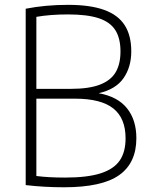

<svg xmlns="http://www.w3.org/2000/svg" viewBox="-20 -767 621 792"><path d="M542.5 -197Q542.5 -95 471.8 -44.8Q401 5.5 244.5 5.5Q162 5.5 86 -3.5V-731Q167.5 -747 260.5 -747Q352 -747 409.5 -726.2Q467 -705.5 494.2 -663.2Q521.5 -621 521.5 -555Q521.5 -490.5 489.5 -444.5Q457.5 -398.5 387 -382.5Q465.5 -368.5 504 -320.2Q542.5 -272 542.5 -197ZM130 -697.5V-400.5H272.5Q347.5 -400.5 392.5 -418Q437.5 -435.5 457.2 -469.2Q477 -503 477 -554.5Q477 -609.5 455.5 -643Q434 -676.5 386.8 -692Q339.5 -707.5 261 -707.5Q187.5 -707.5 130 -697.5ZM498 -196.5Q498 -279.5 447.2 -319.8Q396.5 -360 289.5 -360H130V-41Q179.5 -34.5 248.5 -34.5Q340.5 -34.5 395 -52Q449.5 -69.5 473.8 -104.8Q498 -140 498 -196.5Z"/></svg>

Font: Encode Sans Semi Condensed ExLight
Style: Regular
Weight: 275
Width: 4
Designer: Multiple Designers
Foundry: Impallari Type
Version: Version 2.000